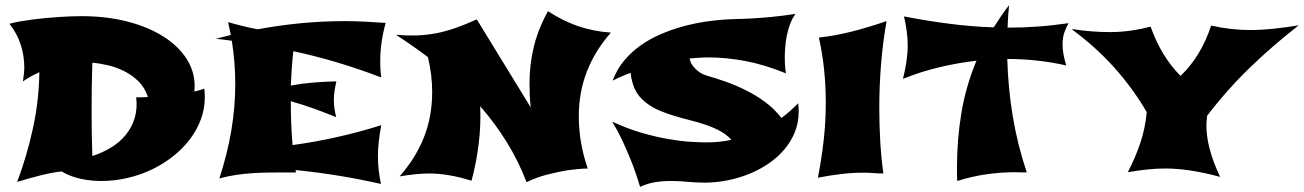

<svg xmlns="http://www.w3.org/2000/svg" viewBox="-20 -663 4998 736"><path d="M763.2 -323.2Q764.2 -314.9 764.6 -306.6Q765.1 -298.3 765.1 -290Q765.1 -246.6 750.2 -206.1Q735.4 -165.5 708.5 -129.9Q681.6 -94.2 644.5 -64.7Q607.4 -35.2 563.5 -13.9Q519.5 7.3 469.7 19Q419.9 30.8 368.2 30.8Q330.1 30.8 291.3 22.9Q252.4 15.1 215.8 -5.9Q177.7 -1.5 135.3 9.3Q92.8 20 45.9 34.2Q84.5 -69.3 106.9 -174.1Q129.4 -278.8 130.9 -386.2Q99.1 -372.1 67.9 -351.1Q70.3 -368.2 71.8 -380.9Q73.2 -393.6 73.2 -401.9Q73.2 -500 16.1 -571.8Q32.7 -576.7 54.9 -580.6Q77.1 -584.5 102.5 -587.9Q127.9 -591.3 154.5 -593.8Q181.2 -596.2 206.3 -597.9Q231.4 -599.6 253.4 -600.3Q275.4 -601.1 291 -601.1Q389.2 -601.1 469.5 -580.1Q549.8 -559.1 606.9 -522.7Q664.1 -486.3 695.1 -437.7Q726.1 -389.2 726.1 -334Q726.1 -328.1 725.6 -322.8Q725.1 -317.4 725.1 -312Q744.1 -316.4 763.2 -323.2ZM546.9 -291Q535.6 -326.7 511.2 -350.8Q486.8 -375 456.5 -390.1Q426.3 -405.3 393.8 -412.8Q361.3 -420.4 334 -422.9Q331.1 -328.1 331.1 -233.9Q331.1 -191.9 331.8 -149.7Q332.5 -107.4 334 -64.9Q372.1 -77.1 405.3 -97.2Q438.5 -117.2 461.7 -145.5Q484.9 -173.8 496.1 -210Q507.3 -246.1 502 -290Q511.7 -290 523.2 -290Q534.7 -290 546.9 -291Z M1114.7 -2Q1064.5 -2 1024.4 -1.7Q984.4 -1.5 950 0.7Q915.5 2.9 884.5 7.6Q853.5 12.2 820.8 21Q851.1 -71.3 866.5 -161.4Q881.8 -251.5 881.8 -341.8Q881.8 -423.3 868.7 -506.8Q838.4 -511.2 808.6 -514.2H806.6L864.7 -528.8L854.5 -578.1Q883.3 -569.8 911.1 -563Q939 -556.2 967.8 -550.8Q1049.8 -565.9 1133.1 -574Q1216.3 -582 1301.8 -582Q1339.4 -582 1377.2 -580.1Q1415 -578.1 1458.5 -575.2Q1448.2 -538.6 1442.9 -502Q1437.5 -465.3 1437.5 -426.8Q1437.5 -415 1438.2 -399.7Q1439 -384.3 1441.4 -366.2Q1357.9 -397.9 1274.4 -423.1Q1190.9 -448.2 1104.5 -466.8Q1100.6 -433.6 1098.4 -400.9Q1096.2 -368.2 1094.7 -335Q1136.2 -342.8 1179.4 -346.4Q1222.7 -350.1 1269.5 -351.1Q1265.1 -333 1262.5 -314.9Q1259.8 -296.9 1259.8 -277.8Q1259.8 -249.5 1268.6 -213.9Q1224.6 -231.9 1181.6 -247.3Q1138.7 -262.7 1094.7 -274.9Q1094.7 -235.4 1096.2 -192.6Q1097.7 -149.9 1101.6 -106.9Q1185.1 -118.2 1269.5 -137Q1354 -155.8 1441.4 -183.1Q1435.5 -151.4 1432.1 -121.3Q1428.7 -91.3 1428.7 -64Q1428.7 -12.2 1440.4 42Q1357.4 23.4 1276.6 10.3Q1195.8 -2.9 1112.8 -11.2Z M2321.8 -538.1Q2261.2 -469.2 2230 -389.4Q2198.7 -309.6 2198.7 -216.8Q2198.7 -168 2207 -118.2Q2215.3 -68.4 2232.9 -17.1Q2195.8 -16.1 2155.8 -10.3Q2121.6 -4.9 2080.1 5.6Q2038.6 16.1 1998.5 35.2Q1967.8 -44.9 1922.9 -117.7Q1877.9 -190.4 1820.8 -255.9Q1826.7 -117.7 1787.6 29.8Q1698.7 2 1624.5 2Q1600.6 2 1572.3 4.9Q1543.9 7.8 1511.7 13.2Q1572.8 -55.7 1604.7 -135.7Q1636.7 -215.8 1636.7 -311Q1636.7 -341.8 1632.8 -374.8Q1628.9 -407.7 1620.6 -443.8Q1590.3 -466.8 1559.8 -488Q1529.3 -509.3 1497.6 -529.8Q1542.5 -525.9 1580.3 -527.3Q1618.2 -528.8 1654.1 -535.9Q1689.9 -543 1726.8 -555.9Q1763.7 -568.8 1807.6 -588.9L2014.6 -251Q2011.7 -274.4 2010.7 -297.9Q2009.8 -321.3 2009.8 -344.2Q2009.8 -415.5 2026.4 -484.1Q2043 -552.7 2080.6 -620.1Q2137.2 -583 2196.3 -562.7Q2255.4 -542.5 2321.8 -538.1Z M3039.6 -267.1Q3041 -258.8 3041.3 -250.5Q3041.5 -242.2 3041.5 -233.9Q3041.5 -192.9 3027.1 -157Q3012.7 -121.1 2987.5 -91.1Q2962.4 -61 2927.7 -37.1Q2893.1 -13.2 2853 3.2Q2813 19.5 2769 28.3Q2725.1 37.1 2680.7 37.1Q2650.4 37.1 2619.4 34.2Q2588.4 31.2 2557.4 30.8Q2526.4 30.3 2495.4 34.7Q2464.4 39.1 2433.6 53.2Q2416.5 -4.4 2397.7 -50.5Q2378.9 -96.7 2363.3 -129.4Q2344.7 -167.5 2326.7 -196.8Q2383.3 -170.4 2437.5 -154.5Q2491.7 -138.7 2539.3 -130.4Q2586.9 -122.1 2625 -119.6Q2663.1 -117.2 2687.5 -117.2Q2710.9 -117.2 2735.1 -119.4Q2759.3 -121.6 2783.7 -127Q2765.1 -147.5 2740.2 -160.9Q2715.3 -174.3 2686.8 -184.1Q2658.2 -193.8 2627.2 -201.7Q2596.2 -209.5 2565.9 -218.5Q2535.6 -227.5 2507.3 -239.5Q2479 -251.5 2455.6 -270Q2426.8 -292.5 2413.6 -321.3Q2400.4 -350.1 2397.5 -383.8Q2380.9 -377.9 2368.2 -372.3Q2355.5 -366.7 2346.7 -362.8Q2336.4 -357.9 2328.6 -354Q2344.7 -397.9 2373.3 -431.6Q2401.9 -465.3 2437.5 -490.2Q2473.1 -515.1 2513.4 -532.2Q2553.7 -549.3 2593.3 -560.5Q2686 -586.4 2793.5 -589.8Q2825.2 -590.3 2862.8 -592.3Q2895 -594.2 2937.7 -598.1Q2980.5 -602.1 3029.3 -609.9Q3016.6 -591.8 3008.5 -570.3Q3000.5 -548.8 2996.1 -526.4Q2991.7 -503.9 2990 -482.2Q2988.3 -460.4 2988.3 -441.9Q2988.3 -430.2 2988.8 -419.4Q2989.3 -408.7 2990.2 -400.4Q2991.2 -390.6 2992.7 -381.8Q2910.2 -415.5 2836.4 -429.2Q2762.7 -442.9 2697.3 -442.9Q2677.7 -442.9 2659.7 -441.7Q2641.6 -440.4 2623.5 -439Q2627.4 -419.9 2638.4 -407.2Q2649.4 -394.5 2660.6 -386.7Q2673.8 -377.9 2689.5 -373Q2722.7 -363.8 2761.5 -350.1Q2800.3 -336.4 2839.1 -317.1Q2877.9 -297.9 2913.3 -271.7Q2948.7 -245.6 2975.6 -210.9Q2992.2 -223.1 3008.3 -237.3Q3024.4 -251.5 3039.6 -267.1Z M3378.4 -582Q3364.3 -500.5 3357.4 -417.2Q3350.6 -334 3350.6 -249Q3350.6 -185.1 3354.2 -122.1Q3357.9 -59.1 3366.2 2Q3348.1 2 3329.6 0.5Q3311 -1 3288.6 -1Q3248.5 -1 3206.1 3.9Q3163.6 8.8 3115.2 18.1Q3128.9 -50.8 3137.2 -123Q3145.5 -195.3 3145.5 -270Q3145.5 -332.5 3139.2 -394.8Q3132.8 -457 3119.1 -519Q3151.4 -522.5 3181.6 -528.1Q3211.9 -533.7 3243.2 -541.5Q3274.4 -549.3 3307.6 -559.3Q3340.8 -569.3 3378.4 -582Z M3916 -2Q3904.3 -2 3896.7 -2.2Q3889.2 -2.4 3884.5 -2.4Q3879.9 -2.4 3877.4 -2.7Q3875 -2.9 3873 -2.9Q3818.4 -2.9 3762.7 4.9Q3707 12.7 3649.4 30.8Q3648.4 19.5 3648.4 5.9Q3648.4 -7.8 3648.4 -19Q3648.4 -129.4 3665.5 -231.2Q3682.6 -333 3723.1 -430.2Q3653.3 -422.4 3582 -405.5Q3510.7 -388.7 3441.4 -360.8Q3450.2 -396 3454.8 -427.2Q3459.5 -458.5 3459.5 -487.8Q3459.5 -515.1 3455.8 -543.2Q3452.1 -571.3 3445.3 -600.1Q3530.3 -583.5 3616.5 -572.3Q3702.6 -561 3789.1 -558.1Q3802.7 -579.1 3817.1 -600.6Q3831.5 -622.1 3848.1 -643.1Q3845.7 -621.1 3844.5 -600.1Q3843.3 -579.1 3842.3 -557.1H3845.2Q3900.4 -557.1 3956.3 -561Q4012.2 -564.9 4076.2 -574.2Q4066.4 -557.1 4059.8 -538.1Q4053.2 -519 4053.2 -491.2Q4053.2 -475.6 4056.4 -456.3Q4059.6 -437 4067.4 -412.1Q4013.7 -424.3 3956.5 -430.7Q3899.4 -437 3841.3 -437Q3844.2 -326.2 3862.1 -218Q3879.9 -109.9 3916 -2Z M4958.5 -565.9Q4858.4 -488.3 4769.8 -402.3Q4681.2 -316.4 4605.5 -216.8H4607.4Q4603 -189 4605.5 -159.2Q4607.9 -129.4 4615.2 -99.4Q4622.6 -69.3 4633.5 -40.3Q4644.5 -11.2 4657.2 15.1Q4599.6 -0.5 4547.1 -8.8Q4494.6 -17.1 4446.3 -17.1Q4414.1 -17.1 4378.7 -13.4Q4343.3 -9.8 4303.2 -2.9Q4332 -58.1 4351.1 -114.5Q4370.1 -170.9 4375.5 -231.9H4376.5Q4323.7 -323.2 4252.2 -403.1Q4180.7 -482.9 4088.4 -550.8H4094.2Q4130.9 -545.4 4165.8 -542.7Q4200.7 -540 4235.4 -540Q4311.5 -540 4390.6 -561Q4431.2 -446.3 4505.4 -372.1Q4544.9 -409.7 4574.5 -458.5Q4604 -507.3 4622.6 -564.9Q4662.1 -556.2 4699.5 -552Q4736.8 -547.9 4771.5 -547.9Q4814 -547.9 4858.9 -552.5Q4903.8 -557.1 4958.5 -565.9Z"/></svg>

Font: Shojumaru
Style: Regular
Weight: 400
Version: Version 1.001